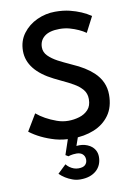

<svg xmlns="http://www.w3.org/2000/svg" viewBox="-98 -732 698 1027"><g transform="rotate(-10 251.0 -218.5)"><path d="M250.5 12Q198.5 12 157.5 0.5Q78 -22.5 22.5 -65L76.5 -155Q119 -119 183 -96Q213 -85 245 -85Q275.5 -85 304.8 -93.8Q334 -102.5 353.2 -123.2Q372.5 -144 372.5 -180.5Q372.5 -211.5 354.5 -232.8Q336.5 -254 308.2 -270.2Q280 -286.5 247 -301.5L207 -321Q70 -389.5 70 -494.5Q70 -549 100 -589Q130 -629 177 -650.5Q224 -672 275 -672Q319 -672 354 -663.5Q420.5 -647 466.5 -615L423 -531Q389 -555 337 -570Q311.5 -577 283 -577Q228 -577 200.5 -555Q173 -533 173 -496Q173 -469.5 192.8 -449.5Q212.5 -429.5 244 -412.5Q269.5 -399 316.5 -377.5Q387 -347 428.5 -308Q483 -256.5 483 -185Q483 -118 451.5 -74.2Q420 -30.5 367.2 -9.2Q314.5 12 250.5 12ZM254 235Q230 235 210 227Q171.5 213 143 185L188.5 141.5Q196 151 206 158.5Q229 175 254 175Q279.5 175 290.8 164Q302 153 302 136Q302 116 288 104.5Q276 95 256.5 95Q246 95 238.2 96Q230.5 97 223.8 98.5Q217 100 212 102L197 93L235.5 -21L284.5 -5L263.5 55Q271.5 54 279.5 54Q310.5 54 336 69Q372 92 372 133Q372 156 363.8 175Q355.5 194 340.2 207.2Q325 220.5 303.5 227.8Q282 235 254 235Z"/></g></svg>

Font: Lucymar Sans Medium
Style: Regular
Weight: 500
Foundry: The League of Moveable Type (original font) / Main changes by Cristiano Sobral with portions from Mirco Monsees
Version: Version 2.001;August 30, 2020;FontCreator 13.0.0.2681 64-bit